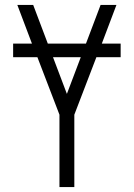

<svg xmlns="http://www.w3.org/2000/svg" viewBox="-20 -755 540 775"><path d="M220 0V-292L131 -524H33V-579H109L50 -735H114L173 -579H327L386 -735H450L391 -579H467V-524H369L280 -292V0ZM250 -376 306 -524H194Z"/></svg>

Font: Iosevka Term Light
Style: Regular
Weight: 300
Monospace: yes
Designer: Belleve Invis
Foundry: Belleve Invis
Version: Version 9.0.1; ttfautohint (v1.8.3)